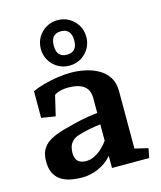

<svg xmlns="http://www.w3.org/2000/svg" viewBox="-122 -911 844 1007"><g transform="rotate(-15 300.0 -407.5)"><path d="M147 -338 71 -350V-495Q97 -507 133 -517Q169 -527 207.5 -533Q246 -539 280 -539Q319 -539 358 -531Q397 -523 430 -504.5Q463 -486 482.5 -455.5Q502 -425 502 -380V-68L574 -51L564 0H362V-66Q332 -30 288 -11Q244 8 200 8Q173 8 144.5 3.5Q116 -1 91.5 -14.5Q67 -28 52 -54Q37 -80 37 -123Q37 -167 55.5 -193.5Q74 -220 107 -236Q140 -252 183 -263Q232 -276 270 -284.5Q308 -293 362 -299V-381Q362 -467 248 -467Q227 -467 207.5 -462.5Q188 -458 173 -448ZM182 -131Q182 -99 197 -84.5Q212 -70 242 -70Q266 -70 289 -82Q312 -94 331 -112.5Q350 -131 362 -148V-237Q330 -233 305.5 -228.5Q281 -224 249 -215Q218 -207 203.5 -191Q189 -175 185.5 -158.5Q182 -142 182 -131ZM163 -699Q163 -734 179.5 -762Q196 -790 224 -806.5Q252 -823 286 -823Q321 -823 349 -806.5Q377 -790 393.5 -762Q410 -734 410 -699Q410 -665 393.5 -637Q377 -609 349 -592.5Q321 -576 286 -576Q252 -576 224 -592.5Q196 -609 179.5 -637Q163 -665 163 -699ZM233 -698Q233 -635 288 -635Q344 -635 344 -698Q344 -762 288 -762Q233 -762 233 -698Z"/></g></svg>

Font: Brawler
Style: Bold
Weight: 700
Designer: Oleg Frolov, Haley Fiege
Foundry: Oleg Frolov, Haley Fiege
Version: Version 1.101; ttfautohint (v1.8.3)